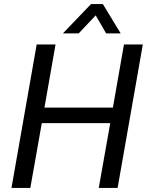

<svg xmlns="http://www.w3.org/2000/svg" viewBox="-20 -917 718 937"><path d="M159 -700H251L197 -392H531L585 -700H677L554 0H462L518 -316H184L128 0H36ZM424 -897H482L569 -754H498L447 -842L364 -754H287Z"/></svg>

Font: Sarabun
Style: Italic
Weight: 400
Italic angle: -10°
Designer: Suppakit Chalermlarp | Katatrad Co.,Ltd.
Foundry: Cadson Demak Co.,Ltd.
Version: Version 1.000; ttfautohint (v1.6)